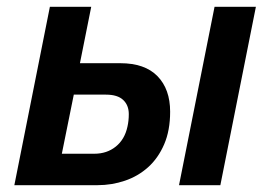

<svg xmlns="http://www.w3.org/2000/svg" viewBox="-20 -542 789 562"><path d="M126 -522H247L214 -357H332Q404 -357 441 -319Q478 -281 478 -215Q478 -160 460.5 -119.5Q443 -79 413.5 -52.5Q384 -26 345.5 -13Q307 0 266 0H22ZM256 -92Q293 -92 319 -113Q345 -134 353 -171Q357 -188 357 -208Q357 -234 340.5 -249.5Q324 -265 290 -265H196L161 -92ZM608 -522H729L625 0H504Z"/></svg>

Font: IBM Plex Sans SmBld
Style: Italic
Weight: 600
Italic angle: -11°
Designer: Mike Abbink, Paul van der Laan, Pieter van Rosmalen
Foundry: Bold Monday
Version: Version 3.005